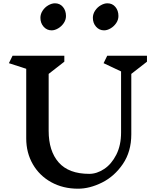

<svg xmlns="http://www.w3.org/2000/svg" viewBox="-20 -1124 938 1164"><path d="M225 -1016Q225 -1039 238.5 -1059.5Q252 -1080 273 -1092Q294 -1104 313 -1104Q343 -1104 361.5 -1082Q380 -1060 380 -1027Q380 -1004 366.5 -984Q353 -964 332.5 -952Q312 -940 293 -940Q264 -940 244.5 -962Q225 -984 225 -1016ZM543 -1016Q543 -1039 556.5 -1059.5Q570 -1080 591 -1092Q612 -1104 631 -1104Q661 -1104 679.5 -1082Q698 -1060 698 -1027Q698 -1004 684.5 -984Q671 -964 650.5 -952Q630 -940 611 -940Q582 -940 562.5 -962Q543 -984 543 -1016ZM776 -676V-310Q776 -205 725 -130Q674 -55 599 -17.5Q524 20 453 20Q362 20 290.5 -19.5Q219 -59 179 -128.5Q139 -198 139 -285V-707L34 -741L56 -786H370V-750L275 -676V-331Q275 -208 336 -139Q397 -70 521 -70Q567 -70 611.5 -99.5Q656 -129 685 -186Q714 -243 714 -321V-691L608 -741L630 -786H871V-750Z"/></svg>

Font: Inknut Antiqua Medium
Style: Regular
Weight: 500
Designer: Claus Eggers Sørensen
Foundry: Claus Eggers Sørensen
Version: Version 1.003; ttfautohint (v1.8.2) -l 8 -r 50 -G 200 -x 14 